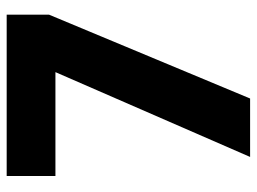

<svg xmlns="http://www.w3.org/2000/svg" viewBox="-117 -652 769 575"><g transform="rotate(-90 267.5 -364.5)"><path d="M511 -602 260 0H85L339 -583H28V-729H511Z"/></g></svg>

Font: IBM-Poppins
Style: Poppins-Bold
Weight: 700
Designer: Mike Abbink, Paul van der Laan, Pieter van Rosmalen, Ben Mitchell, Mark Frömberg
Foundry: Bold Monday
Version: Version 1.1